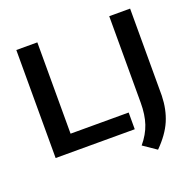

<svg xmlns="http://www.w3.org/2000/svg" viewBox="-153 -901 1257 1236"><g transform="rotate(-20 475.0 -282.5)"><path d="M85 0V-740H229V-114.5H627V0ZM633 113.5Q680.5 57 701 -4.2Q721.5 -65.5 721.5 -147.5V-740H864.5V-143.5Q862 -50 830 25Q798 100 723 175Z"/></g></svg>

Font: Encode Sans Expanded SemiBold
Style: Regular
Weight: 600
Width: 7
Designer: Multiple Designers
Foundry: Impallari Type
Version: Version 2.000